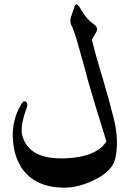

<svg xmlns="http://www.w3.org/2000/svg" viewBox="-20 -785 643 884"><path d="M334 -599Q330 -613 325 -627.5Q320 -642 314 -658Q299 -683 306 -704L323 -754Q331 -781 353 -741Q377 -698 411 -674Q436 -657 422 -635L403 -603Q411 -569 423.5 -524Q436 -479 454 -421Q471 -363 483 -318.5Q495 -274 503 -242Q530 -136 510 -52Q495 4 417 42Q379 61 342.5 70.5Q306 80 271 79Q130 77 71 -26Q51 -63 44 -104Q24 -218 79 -307Q90 -325 100 -316Q110 -308 103 -288Q71 -203 83 -160Q113 -50 279 -56Q423 -61 470 -134Q441 -226 420.5 -294Q400 -362 387 -407Q375 -452 362 -500Q349 -548 334 -599Z"/></svg>

Font: Amiri
Style: Bold Italic
Weight: 700
Italic angle: 10°
Designer: Khaled Hosny
Version: Version 0.113